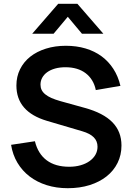

<svg xmlns="http://www.w3.org/2000/svg" viewBox="-20 -975 697 1010"><path d="M149.4 -797.5 286.1 -955H387.1L523.8 -797.5H411.2L336.6 -886.7L261.9 -797.5ZM336.5 15Q399.8 15 451.6 -1.3Q503.5 -17.7 540.8 -47.3Q578.1 -76.9 598.5 -118.2Q619 -159.4 619 -209.7Q619 -283.1 571.4 -331.8Q523.8 -380.6 426 -407.5L298.2 -442.9Q270.4 -450.8 250.6 -459.5Q230.8 -468.3 218 -478.9Q205.1 -489.4 199 -502Q193 -514.6 193 -529.9Q193 -549.7 202.2 -566.4Q211.3 -583.1 228.4 -595.3Q245.5 -607.6 269.9 -614.5Q294.2 -621.3 324.7 -621.3Q356.7 -621.3 383.4 -613.4Q410.2 -605.4 430.6 -589.9Q451.1 -574.3 464.6 -552.1Q478.2 -529.8 484 -501.2L613.5 -523.3Q601.6 -573.8 576.2 -612.9Q550.8 -652.1 514.2 -679Q477.7 -705.8 430.2 -720Q382.7 -734.2 326.3 -734.2Q269.3 -734.2 221.5 -719.1Q173.7 -704.1 139.1 -676.8Q104.6 -649.4 85.5 -610.8Q66.3 -572.1 66.3 -525.2Q66.3 -455.9 106.5 -409.5Q146.7 -363.1 227 -339.3L412.8 -284.5Q453.8 -272.5 473.4 -252.5Q493 -232.6 493 -203Q493 -180.2 482 -160.9Q470.9 -141.6 451 -127.5Q431 -113.3 403.8 -105.6Q376.5 -97.8 344 -97.8Q307.7 -97.8 278 -106.3Q248.4 -114.8 225.6 -131.8Q202.8 -148.8 187.2 -174Q171.6 -199.2 163.7 -232L38.3 -213.2Q46.7 -160.7 71.8 -118.7Q96.8 -76.7 135.8 -46.8Q174.8 -17 225.7 -1Q276.6 15 336.5 15Z"/></svg>

Font: Vela Sans GX ExtLt
Style: Regular
Weight: 200
Designer: Principal design: Mikhail Sharanda - project Manrope.
Design modification: Ravid Balaliev
Foundry: Mikhail Sharanda
Version: Version 1.001